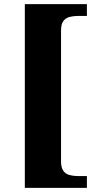

<svg xmlns="http://www.w3.org/2000/svg" viewBox="-20 -780 477 928"><path d="M100 128V-760H400V-703H357Q335 -703 316 -698Q297 -693 286 -678Q275 -663 275 -631V-1Q275 30 286 45.5Q297 61 316 66Q335 71 357 71H400V128Z"/></svg>

Font: Noto Serif Kannada ExtraBold
Style: Regular
Weight: 800
Version: Version 2.003